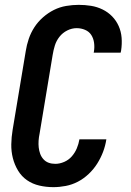

<svg xmlns="http://www.w3.org/2000/svg" viewBox="-20 -763 540 791"><path d="M200 8Q170 8 142 1.5Q114 -5 91.5 -20.5Q69 -36 54.5 -60Q40 -84 33 -111.5Q26 -139 26.5 -168.5Q27 -198 32 -228L86 -552Q90 -578 98.5 -603Q107 -628 121.5 -650.5Q136 -673 157 -691.5Q178 -710 202 -722Q226 -734 252.5 -738.5Q279 -743 304 -743Q330 -743 355 -739Q380 -735 402.5 -724Q425 -713 442 -695.5Q459 -678 469 -655.5Q479 -633 481 -607.5Q483 -582 479 -555L477 -546H366L367 -551Q370 -569 367.5 -587Q365 -605 356 -619Q347 -633 330.5 -640Q314 -647 296 -647Q276 -647 257 -637.5Q238 -628 225 -611.5Q212 -595 206 -575.5Q200 -556 197 -537L143 -212Q140 -198 139 -183.5Q138 -169 139.5 -155.5Q141 -142 145.5 -129.5Q150 -117 159 -107Q168 -97 180.5 -92.5Q193 -88 208 -88Q226 -88 244.5 -96Q263 -104 276 -119Q289 -134 296.5 -152Q304 -170 307 -188V-189H418V-188Q414 -162 404.5 -137Q395 -112 380.5 -89Q366 -66 345.5 -46.5Q325 -27 301 -14.5Q277 -2 251 3Q225 8 200 8Z"/></svg>

Font: Iosevka Term Curly Oblique
Style: Bold
Weight: 700
Italic angle: -9°
Designer: Belleve Invis
Foundry: Belleve Invis
Version: Version 32.3.0